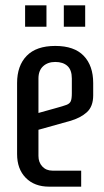

<svg xmlns="http://www.w3.org/2000/svg" viewBox="-20 -699 389 719"><path d="M74 -599V-679H154V-599ZM219 -599V-679H299V-599ZM44 -122V-388Q44 -453 80 -490Q116 -527 187 -527Q258 -527 293.5 -490Q329 -453 329 -388V-342Q329 -300 305 -278.5Q281 -257 242 -246L124 -213V-115Q124 -91 138.5 -75.5Q153 -60 176 -60H284V0H164Q109 0 76.5 -33Q44 -66 44 -122ZM185 -293Q218 -302 229.5 -306.5Q241 -311 245 -320Q249 -329 249 -350V-405Q249 -437 232.5 -452Q216 -467 187 -467Q159 -467 141.5 -451Q124 -435 124 -405V-276Z"/></svg>

Font: Homenaje
Style: Regular
Weight: 400
Designer: Constanza Artigas Preller, Agustina Mingote
Foundry: Constanza Artigas Preller, Agustina Mingote
Version: Version 1.100